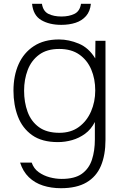

<svg xmlns="http://www.w3.org/2000/svg" viewBox="-20 -742 647 1012"><path d="M301 250Q250 250 206.5 236Q163 222 132 192Q101 162 86 115H147Q158 147 184 165.5Q210 184 242 192.5Q274 201 305 201Q374 201 411.5 174Q449 147 464.5 100Q480 53 480 -7V-99Q460 -60 428.5 -37Q397 -14 360 -3.5Q323 7 285 7Q201 7 149.5 -29.5Q98 -66 74.5 -127.5Q51 -189 51 -264Q51 -343 78 -403.5Q105 -464 158.5 -499Q212 -534 291 -534Q343 -534 395.5 -512Q448 -490 482 -434L483 -527H536V-5Q536 75 512 132Q488 189 436 219.5Q384 250 301 250ZM293 -42Q354 -42 396 -73Q438 -104 460 -155Q482 -206 482 -265Q482 -326 461 -375.5Q440 -425 398 -454.5Q356 -484 292 -484Q227 -484 186 -453.5Q145 -423 126 -373Q107 -323 107 -264Q107 -203 125.5 -152.5Q144 -102 185 -72Q226 -42 293 -42ZM303 -611Q240 -611 197.5 -636Q155 -661 149 -722H201Q207 -683 235 -669Q263 -655 304 -655Q344 -655 372.5 -669Q401 -683 407 -722H459Q455 -682 433.5 -657.5Q412 -633 378.5 -622Q345 -611 303 -611Z"/></svg>

Font: Onest ExtraLight
Style: Regular
Weight: 250
Designer: Dmitri Voloshin, Andrey Kudryavtsev
Foundry: Dmitri Voloshin, Andrey Kudryavtsev
Version: Version 1.000;gftools[0.9.33]